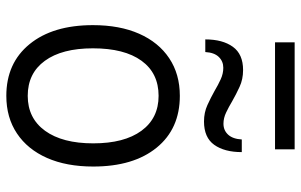

<svg xmlns="http://www.w3.org/2000/svg" viewBox="-188 -728 929 592"><g transform="rotate(90 276.0 -432.5)"><path d="M276 12Q175 12 116.5 -59.8Q58 -131.5 58 -255Q58 -337.5 84.5 -397.5Q111 -457.5 160 -490.2Q209 -523 276 -523Q377.5 -523 435.8 -451.5Q494 -380 494 -256Q494 -173.5 467.5 -113.5Q441 -53.5 392 -20.8Q343 12 276 12ZM276 -54Q345 -54 383.8 -107.5Q422.5 -161 422.5 -256Q422.5 -351.5 383.8 -404.5Q345 -457.5 276 -457.5Q206 -457.5 167.8 -404.8Q129.5 -352 129.5 -255Q129.5 -159.5 168 -106.8Q206.5 -54 276 -54ZM355 -597.5Q327.5 -597.5 304.5 -608Q281.5 -618.5 261 -630Q242.5 -641 225 -649Q207.5 -657 189.5 -657Q169.5 -657 156 -643Q142.5 -629 141 -601.5H102Q102 -655 124.8 -686.5Q147.5 -718 196.5 -718Q225 -718 248.2 -707.2Q271.5 -696.5 292.5 -684.5Q310 -674 327.2 -665.8Q344.5 -657.5 362 -657.5Q382.5 -657.5 395.8 -672Q409 -686.5 410.5 -714H449.5Q449.5 -660.5 427 -629Q404.5 -597.5 355 -597.5ZM111 -816.5V-877H441V-816.5Z"/></g></svg>

Font: Overpass Light
Style: Regular
Weight: 300
Designer: Delve Withrington, Dave Bailey, Thomas Jockin
Foundry: Delve Fonts LLC
Version: Version 4.000; ttfautohint (v1.8.3)